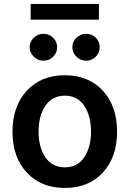

<svg xmlns="http://www.w3.org/2000/svg" viewBox="-20 -929 648 960"><path d="M474.6 -909.2V-830.6H133.3V-909.2ZM197.3 -625.5Q169.4 -625.5 148.9 -645.5Q128.4 -665.5 128.4 -692.4Q128.4 -720.7 148.7 -740.2Q168.9 -759.8 197.3 -759.8Q226.1 -759.8 245.8 -740.2Q265.6 -720.7 265.6 -692.4Q265.6 -665 245.6 -645.3Q225.6 -625.5 197.3 -625.5ZM410.6 -625.5Q382.8 -625.5 362.3 -645.5Q341.8 -665.5 341.8 -692.4Q341.8 -720.7 362.1 -740.2Q382.3 -759.8 410.6 -759.8Q439.5 -759.8 459 -740.5Q478.5 -721.2 478.5 -692.4Q478.5 -665 458.7 -645.3Q439 -625.5 410.6 -625.5ZM42.5 -270.5Q42.5 -397.9 113.8 -475.3Q185.1 -552.7 304.2 -552.7Q423.3 -552.7 494.4 -475.3Q565.4 -397.9 565.4 -270.5Q565.4 -143.6 494.4 -66.4Q423.3 10.7 304.2 10.7Q185.1 10.7 113.8 -66.4Q42.5 -143.6 42.5 -270.5ZM304.7 -92.3Q367.2 -92.3 401.1 -142.6Q435.1 -192.9 435.1 -271Q435.1 -349.6 401.1 -400.1Q367.2 -450.7 304.7 -450.7Q241.2 -450.7 207 -400.1Q172.9 -349.6 172.9 -271Q172.9 -192.4 207 -142.3Q241.2 -92.3 304.7 -92.3Z"/></svg>

Font: Interop SemBd
Style: Regular
Weight: 600
Designer: Rasmus Andersson, Google, Jang Haemin
Foundry: jhaemin
Version: Version 1.007